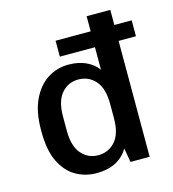

<svg xmlns="http://www.w3.org/2000/svg" viewBox="-109 -810 817 909"><g transform="rotate(-15 300.0 -355.0)"><path d="M253 10Q198 10 152 -16.5Q106 -43 78.5 -99.5Q51 -156 51 -246V-257Q51 -343 78.5 -402Q106 -461 152.5 -491Q199 -521 256 -521Q305 -521 341.5 -504Q378 -487 399 -458V-720H515V0H421L409 -69Q387 -31 348 -10.5Q309 10 253 10ZM283 -70Q333 -70 366 -107Q399 -144 399 -220V-291Q399 -367 366 -404Q333 -441 283 -441Q233 -441 200.5 -403.5Q168 -366 168 -291V-221Q168 -145 200.5 -107.5Q233 -70 283 -70ZM227 -568V-646H600V-568Z"/></g></svg>

Font: Chivo Mono Medium Medium
Style: Regular
Weight: 500
Monospace: yes
Version: Version 1.008